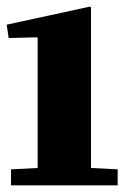

<svg xmlns="http://www.w3.org/2000/svg" viewBox="-22 -556 373 576"><path d="M247 -536 251 -534V-52L331 -48V0H11V-48L91 -52V-442L89 -444L4 -442L-2 -482Z"/></svg>

Font: Minipax
Style: Bold
Weight: 700
Designer: Raphaël Ronot, Igor Stepanchenko (Cyrillic)
Foundry: steppetype
Version: Version 1.002